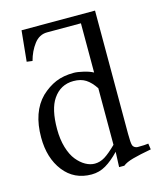

<svg xmlns="http://www.w3.org/2000/svg" viewBox="-106 -760 706 848"><g transform="rotate(-15 247.0 -335.5)"><path d="M334.5 -89.4V-348.1Q314.5 -378.4 292 -392.8Q269.5 -407.2 236.3 -407.2Q176.8 -407.2 142.6 -356.9Q111.8 -312 111.8 -220.7Q111.8 -173.8 123 -136.2Q134.3 -98.6 152.6 -76.2Q170.9 -53.7 191.9 -42Q212.9 -30.3 233.9 -30.3Q257.8 -30.3 280 -43.9Q302.2 -57.6 334.5 -89.4ZM409.2 -683.1V-119.6Q409.2 -78.6 413.1 -66.9Q415 -60.5 421.6 -56.4Q428.2 -52.2 435.1 -52.2Q469.2 -52.2 484.4 -54.7L488.3 -27.3Q435.1 -17.6 403.3 -8.8Q371.6 0 356.9 12.2H333L335.9 -57.1Q303.7 -23.4 273.4 -5.6Q243.2 12.2 208 12.2Q128.4 12.2 81.3 -48.3Q34.2 -108.9 34.2 -203.1Q34.2 -319.3 96.7 -381.8Q128.9 -412.1 164.1 -427Q199.2 -441.9 247.1 -441.9Q263.7 -441.9 290.8 -435.5Q317.9 -429.2 334.5 -419.9V-645H179.7Q144 -645 120.1 -613.5Q96.2 -582 85 -539.6L59.1 -543L73.2 -683.1Z"/></g></svg>

Font: Libertinage
Style: b
Weight: 400
Designer: OSP
Foundry: OSP
Version: Version 1.0; 2008; OFL relea